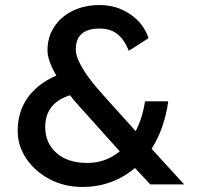

<svg xmlns="http://www.w3.org/2000/svg" viewBox="-20 -730 779 760"><path d="M306 10Q235 10 177 -20.5Q119 -51 84.5 -101.5Q50 -152 50 -212Q50 -287 89 -342.5Q128 -398 203 -431Q187 -458 177.5 -483.5Q168 -509 168 -532Q168 -583 194.5 -623.5Q221 -664 267.5 -687Q314 -710 375 -710Q442 -710 495.5 -673.5Q549 -637 568 -579L490 -529Q471 -575 443.5 -596Q416 -617 375 -617Q280 -617 280 -535Q280 -513 292.5 -486.5Q305 -460 324 -433Q343 -406 363 -383Q383 -360 398 -343L517 -211Q544 -263 554 -329H646Q631 -221 580 -141L709 0H575L514 -65Q472 -29 419.5 -9.5Q367 10 306 10ZM159 -227Q159 -164 203.5 -124.5Q248 -85 326 -85Q398 -85 454 -131L295 -308Q274 -331 257 -353Q159 -322 159 -227Z"/></svg>

Font: Lexend Deca
Style: Regular
Weight: 400
Designer: Bonnie Shaver-Troup, Thomas Jockin
Foundry: Lexend
Version: Version 1.008; ttfautohint (v1.8.4.7-5d5b)